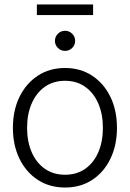

<svg xmlns="http://www.w3.org/2000/svg" viewBox="-20 -841 590 872"><path d="M275.4 10.7Q205.1 10.7 151.9 -23.9Q98.6 -58.6 68.6 -119.9Q38.6 -181.2 38.6 -260.3Q38.6 -339.8 68.6 -401.1Q98.6 -462.4 151.9 -497.3Q205.1 -532.2 275.4 -532.2Q345.2 -532.2 398.4 -497.3Q451.7 -462.4 481.4 -401.1Q511.2 -339.8 511.2 -260.3Q511.2 -181.2 481.4 -119.9Q451.7 -58.6 398.7 -23.9Q345.7 10.7 275.4 10.7ZM275.4 -47.4Q328.6 -47.4 367.2 -74.5Q405.8 -101.6 426.5 -149.7Q447.3 -197.8 447.3 -260.3Q447.3 -322.8 426.5 -370.8Q405.8 -418.9 367.2 -446.5Q328.6 -474.1 275.4 -474.1Q222.2 -474.1 183.6 -446.8Q145 -419.4 124 -371.1Q103 -322.8 103 -260.3Q103 -197.8 124 -149.7Q145 -101.6 183.6 -74.5Q222.2 -47.4 275.4 -47.4ZM275.4 -609.9Q256.3 -609.9 242.9 -623.3Q229.5 -636.7 229.5 -655.3Q229.5 -674.3 242.9 -687.7Q256.3 -701.2 275.4 -701.2Q294.4 -701.2 307.9 -687.7Q321.3 -674.3 321.3 -655.3Q321.3 -636.7 307.9 -623.3Q294.4 -609.9 275.4 -609.9ZM402.8 -820.8V-772.5H147.5V-820.8Z"/></svg>

Font: Inter 28pt Light
Style: Regular
Weight: 300
Designer: Rasmus Andersson
Foundry: rsms
Version: Version 4.001;git-66647c0bb